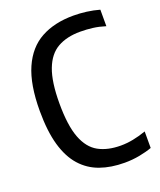

<svg xmlns="http://www.w3.org/2000/svg" viewBox="-140 -838 780 935"><g transform="rotate(-20 249.5 -370.5)"><path d="M344 9.5Q273 9.5 217 -10.5Q161 -30.5 121.5 -74.8Q82 -119 61.2 -191.2Q40.5 -263.5 40.5 -368.5Q40.5 -505.5 77.5 -589.2Q114.5 -673 184.2 -711.2Q254 -749.5 352.5 -749.5Q386 -749.5 420.5 -745Q455 -740.5 486.5 -731.5V-646Q453 -656.5 421.5 -660.5Q390 -664.5 357 -664.5Q287.5 -664.5 239.8 -637.5Q192 -610.5 167.5 -546.2Q143 -482 143 -370.5Q143 -256 167.5 -191.8Q192 -127.5 239.2 -101.5Q286.5 -75.5 354.5 -75.5Q386.5 -75.5 418.5 -81.8Q450.5 -88 486.5 -100.5V-15Q458 -4.5 420.8 2.5Q383.5 9.5 344 9.5Z"/></g></svg>

Font: Encode Sans SC Condensed Medium
Style: Regular
Weight: 500
Width: 3
Designer: Multiple Designers
Foundry: Impallari Type
Version: Version 3.002